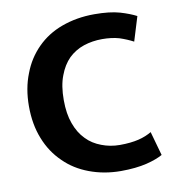

<svg xmlns="http://www.w3.org/2000/svg" viewBox="-75 -709 721 787"><g transform="rotate(-10 285.0 -315.0)"><path d="M380 -95C411 -95 437 -98 458 -103C479 -108 498 -116 513 -125L541 -25C525 -16 502 -7 473 0C444 7 408 11 366 11C319 11 275 3 235 -12C195 -27 161 -48 132 -77C103 -105 80 -139 64 -180C48 -220 40 -265 40 -316C40 -365 48 -410 64 -450C79 -490 101 -524 130 -553C158 -581 192 -603 233 -618C274 -633 319 -641 369 -641C412 -641 447 -637 475 -629C502 -621 525 -612 542 -603L511 -502C494 -511 475 -519 454 -526C433 -532 409 -535 383 -535C356 -535 330 -531 306 -523C282 -515 261 -502 243 -485C225 -467 211 -444 201 -417C190 -389 185 -355 185 -316C185 -278 190 -245 200 -218C210 -190 224 -167 242 -149C259 -131 280 -118 304 -109C327 -100 353 -95 380 -95Z"/></g></svg>

Font: Holmes&Hills Bold
Style: Bold
Weight: 500
Designer: Noopur Datye, Girish Dalvi, Yashodeep Gholap, Pallavi Karambelkar
Foundry: Ek Type
Version: ""